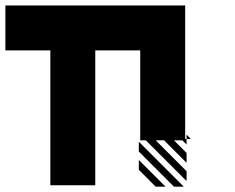

<svg xmlns="http://www.w3.org/2000/svg" viewBox="-20 -687 873 712"><path d="M625 5.2 494.8 -125V-161.5L661.5 5.2ZM557.3 5.2 494.8 -57.3V-93.8L593.8 5.2ZM671.9 -171.9V-151L656.2 -166.7H625L671.9 -119.8V-83.3L588.5 -166.7H557.3L671.9 -52.1V-15.6L520.8 -166.7H500V-500H333.3V0H166.7V-500H0V-666.7H666.7V-171.9ZM671.9 -171.9H687.5L671.9 -187.5Z"/></svg>

Font: 0xA000-Monochrome
Style: Monochrome
Weight: 400
Version: Version 0.1